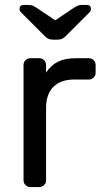

<svg xmlns="http://www.w3.org/2000/svg" viewBox="-20 -755 418 775"><path d="M366 -493V-461Q366 -450 358 -442Q350 -434 339 -434H281Q225 -434 195.5 -404.5Q166 -375 166 -319V-27Q166 -16 158 -8Q150 0 139 0H102Q91 0 83 -8Q75 -16 75 -27V-493Q75 -504 83 -512Q91 -520 102 -520H139Q150 -520 158 -512Q166 -504 166 -493V-462Q186 -492 214 -506Q242 -520 287 -520H339Q350 -520 358 -512Q366 -504 366 -493ZM156 -614 64 -706Q59 -711 59 -719Q59 -735 75 -735H96Q105 -735 111 -732.5Q117 -730 127 -724L203 -673L279 -724Q289 -730 295 -732.5Q301 -735 310 -735H331Q347 -735 347 -719Q347 -711 342 -706L250 -614Q240 -603 232 -599Q224 -595 213 -595H193Q182 -595 174 -599Q166 -603 156 -614Z"/></svg>

Font: Contemporary
Style: Regular
Weight: 400
Designer: Victor Tran
Foundry: Victor Tran
Version: Version 1.100